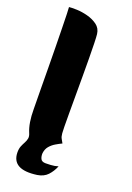

<svg xmlns="http://www.w3.org/2000/svg" viewBox="-179 -855 753 1095"><g transform="rotate(20 197.5 -307.5)"><path d="M219 93Q226 93 249.5 92Q273 91 295 84Q281 118 258.5 142Q236 166 197 172Q48 193 47 89Q47 66 53.5 50.5Q60 35 67.5 21.5Q75 8 77.5 -6Q80 -20 72 -38Q50 -90 50 -174Q50 -183 49.5 -219Q49 -255 48.5 -308.5Q48 -362 47.5 -424Q47 -486 46 -548Q45 -610 44 -662.5Q43 -715 42 -749Q41 -783 40 -790Q55 -792 86.5 -791Q118 -790 152.5 -781Q187 -772 213 -753Q239 -734 243 -700Q245 -684 246 -645Q247 -606 247.5 -553.5Q248 -501 248 -442Q248 -383 248 -325.5Q248 -268 248 -219.5Q248 -171 248.5 -139Q249 -107 250 -100Q252 -79 258 -69.5Q264 -60 271 -46Q254 -38 234.5 -26.5Q215 -15 200.5 2Q186 19 183 45Q182 64 189 78.5Q196 93 219 93Z"/></g></svg>

Font: Potta One
Style: Regular
Weight: 400
Designer: 108,108go
Foundry: Font Zone 108
Version: Version 1.000